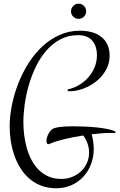

<svg xmlns="http://www.w3.org/2000/svg" viewBox="-20 -838 640 1027"><path d="M594.2 -126Q587.4 -126 580.8 -126.5Q574.2 -127 567.4 -127Q548.8 -127 523.9 -125Q499 -123 470.2 -119.6Q481.4 -80.1 481.4 -41Q481.4 2.4 466.8 40.5Q452.1 78.6 425.8 107.2Q399.4 135.7 362.5 152.3Q325.7 168.9 281.2 168.9Q236.8 168.9 200.9 155.3Q165 141.6 137.2 117.7Q109.4 93.8 89.4 61.5Q69.3 29.3 56.6 -7.3Q43.9 -43.9 37.8 -83.5Q31.7 -123 31.7 -161.6Q31.7 -214.8 43.2 -273.4Q54.7 -332 76.7 -388.9Q98.6 -445.8 130.9 -497.3Q163.1 -548.8 204.8 -588.1Q246.6 -627.4 297.6 -650.6Q348.6 -673.8 408.2 -673.8Q441.4 -673.8 470.2 -666Q499 -658.2 520.5 -641.8Q542 -625.5 554.2 -600.1Q566.4 -574.7 566.4 -539.1Q566.4 -512.2 557.4 -487.5Q548.3 -462.9 532.5 -441.7Q516.6 -420.4 495.4 -403.3Q474.1 -386.2 450 -374.3Q425.8 -362.3 400.1 -356Q374.5 -349.6 349.6 -350.1H342.3V-359.9Q374 -366.2 402.6 -383.1Q431.2 -399.9 452.4 -424.1Q473.6 -448.2 486.1 -478.5Q498.5 -508.8 498.5 -542Q498.5 -591.3 473.4 -620.6Q448.2 -649.9 397.5 -649.9Q344.7 -649.9 302.7 -627.4Q260.7 -605 228.3 -567.9Q195.8 -530.8 172.4 -482.4Q148.9 -434.1 134 -382.3Q119.1 -330.6 112.1 -279.1Q105 -227.5 105 -184.1Q105 -150.9 109.4 -115.5Q113.8 -80.1 123.3 -46.4Q132.8 -12.7 148.4 17.3Q164.1 47.4 186.8 70.1Q209.5 92.8 239.5 106Q269.5 119.1 308.6 119.1Q338.4 119.1 365.2 108.6Q392.1 98.1 412.4 79.3Q432.6 60.5 444.6 34.7Q456.5 8.8 456.5 -22Q456.5 -46.9 448.2 -70.3Q439.9 -93.8 425.3 -113.3Q399.4 -109.4 374 -104.5Q348.6 -99.6 325.4 -94Q302.2 -88.4 282.5 -82.3Q262.7 -76.2 248.5 -69.8Q244.1 -66.9 239.3 -66.9Q232.4 -66.9 230.5 -72.8Q228.5 -78.6 228.5 -84Q228.5 -92.8 231.7 -103.8Q234.9 -114.7 240.7 -124.8Q246.6 -134.8 254.4 -142.6Q262.2 -150.4 271.5 -152.8Q284.7 -156.7 299.1 -158.7Q313.5 -160.6 328.1 -161.4Q342.8 -162.1 357.4 -162.1Q372.1 -162.1 385.3 -162.1Q405.8 -162.1 435.5 -160.9Q465.3 -159.7 496.6 -156.5Q527.8 -153.3 555.7 -147.7Q583.5 -142.1 599.6 -132.8ZM440.9 -778.3Q440.9 -760.3 429 -748.8Q417 -737.3 399.9 -737.3Q383.8 -737.3 371.8 -748.8Q359.9 -760.3 359.9 -778.3Q359.9 -786.1 363 -793.5Q366.2 -800.8 371.8 -806.4Q377.4 -812 384.5 -815.2Q391.6 -818.4 399.9 -818.4Q408.7 -818.4 416 -815.2Q423.3 -812 429 -806.4Q434.6 -800.8 437.7 -793.5Q440.9 -786.1 440.9 -778.3Z"/></svg>

Font: Montez
Style: Regular
Weight: 400
Designer: Astigmatic (AOETI)
Foundry: Astigmatic (AOETI)
Version: Version 1.001